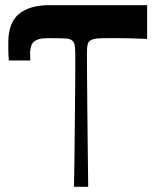

<svg xmlns="http://www.w3.org/2000/svg" viewBox="-20 -720 599 740"><path d="M14 -487Q13 -500 12.5 -510Q12 -520 12 -530.5Q12 -541 12 -556Q12 -633 53.5 -666.5Q95 -700 168 -700H547V-570Q507 -572 478 -572.5Q449 -573 430 -573Q411 -573 402 -573Q366 -573 353 -571.5Q340 -570 334 -567Q321 -562 318 -549.5Q315 -537 315 -513Q315 -482 315.5 -429Q316 -376 316.5 -307Q317 -238 318 -160Q319 -82 320 0H265Q267 -82 267.5 -160Q268 -238 269 -307Q270 -376 270 -429Q270 -482 270 -513Q270 -537 267 -549.5Q264 -562 253 -567Q249 -570 241.5 -571Q234 -572 217.5 -572.5Q201 -573 168 -573Q143 -573 131.5 -569.5Q120 -566 114 -562Q104 -555 100 -542.5Q96 -530 96 -516Q96 -509 96.5 -502Q97 -495 97 -487Z"/></svg>

Font: Ojuju SemiBold
Style: Regular
Weight: 600
Designer: Chisaokwu Joboson, Mirko Velimirovic
Foundry: Udi Foundry
Version: Version 1.000